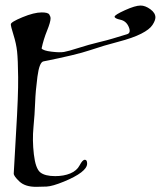

<svg xmlns="http://www.w3.org/2000/svg" viewBox="-20 -686 595 710"><path d="M554.7 -621.6Q554.7 -610.4 543.9 -593.8Q533.2 -577.1 502 -561.3Q470.7 -545.4 418 -531.7Q365.2 -518.1 313.2 -500.5Q261.2 -482.9 140.6 -459Q125.5 -456.1 118.4 -402.3Q111.3 -348.6 109.9 -306.2Q108.4 -263.7 103.8 -215.8Q99.1 -168 105.2 -115.5Q111.3 -63 128.7 -48.8Q146 -34.7 184.1 -34.7Q215.8 -34.7 240 -44.7Q264.2 -54.7 274.7 -75Q285.2 -95.2 293.7 -95.2Q302.2 -95.2 302.2 -81.1Q302.2 -65.4 280.3 -48.6Q258.3 -31.7 216.1 -14.4Q173.8 2.9 152.3 3.9Q130.9 4.9 113.3 4.9Q72.8 4.9 51.8 -14.9Q30.8 -34.7 30.8 -44.2Q30.8 -53.7 39.3 -194.1Q47.9 -334.5 47.1 -400.4Q46.4 -466.3 43.2 -495.6Q40 -524.9 30 -556.6Q20 -588.4 20 -596.2Q20 -604.5 63 -622.3Q106 -640.1 134.3 -640.1Q157.2 -640.1 162.1 -632.6Q167 -625 167 -618.2Q167 -604.5 154.1 -572.8Q141.1 -541 133.8 -506.8Q140.1 -498.5 170.7 -494.9Q201.2 -491.2 216.8 -493.9Q232.4 -496.6 270.5 -508.8Q308.6 -521 344.2 -529.5Q379.9 -538.1 397 -543.5L450.2 -559.6Q465.3 -564.5 456.1 -586.4Q446.8 -608.4 425.3 -613Q403.8 -617.7 403.8 -624.3Q403.8 -630.9 441.9 -648.2Q480 -665.5 500 -665.5Q517.1 -665.5 535.9 -651.9Q554.7 -638.2 554.7 -621.6Z"/></svg>

Font: Eadui
Style: Medium
Weight: 500
Designer: Peter S. Baker
Version: Version 1.1